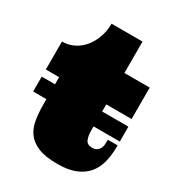

<svg xmlns="http://www.w3.org/2000/svg" viewBox="-178 -827 879 959"><g transform="rotate(30 261.5 -348.0)"><path d="M361.8 -719.2V-538.1H507.8V-356.9H361.8V-315.9H513.2V-230H361.8V-207Q361.8 -174.8 370.8 -154.3Q379.9 -133.8 408.2 -133.8Q423.8 -133.8 433.3 -139.9Q442.9 -146 448.5 -155Q454.1 -164.1 455.6 -175.5Q457 -187 457 -199.2V-208H513.2V-201.2Q513.2 -153.8 503.2 -112.8Q493.2 -71.8 469 -42Q444.8 -12.2 403.3 5.4Q361.8 22.9 298.8 22.9Q229 22.9 187.5 5.9Q146 -11.2 124.5 -41Q103 -70.8 96.4 -111.8Q89.8 -152.8 89.8 -201.2V-230H13.2V-315.9H89.8V-356.9H13.2V-518.1Q49.8 -518.1 81.3 -533.9Q112.8 -549.8 135.5 -577.9Q158.2 -606 170.7 -642.1Q183.1 -678.2 183.1 -719.2Z"/></g></svg>

Font: Ultra
Style: Regular
Weight: 400
Designer: Astigmatic (AOETI)
Foundry: Astigmatic (AOETI)
Version: Version 1.001